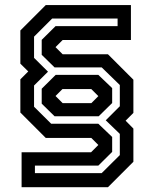

<svg xmlns="http://www.w3.org/2000/svg" viewBox="-20 -664 623 778"><path d="M67.5 94.5V-47H349L378.5 -76.5L350 -105H165.5L62.5 -208V-342.5L94.5 -374.5L62.5 -406V-540.5L165.5 -643.5H510.5V-502H234L205 -473L234 -444H417.5L520.5 -341V-206.5L489 -175L520.5 -143V-8.5L417.5 94.5ZM121.5 37.5H392L465.5 -35.5V-121.5L408.5 -176.5L465.5 -233.5V-319.5L392 -391H201L149 -442V-502.5L205 -558H456.5V-589H191.5L118 -515.5V-429.5L174.5 -373.5L118 -317.5V-231.5L187.5 -162.5H378.5L434.5 -109V-48.5L378.5 7H121.5ZM234 -246H350L378.5 -274.5L350 -303H233L205 -275ZM201 -193 149 -244V-304.5L205.5 -360.5H378.5L434.5 -307V-246.5L380 -193Z"/></svg>

Font: Tourney Thin SemiBold
Style: Regular
Weight: 600
Version: Version 1.015